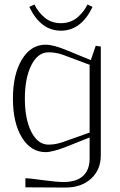

<svg xmlns="http://www.w3.org/2000/svg" viewBox="-20 -676 540 863"><path d="M111.8 -645 134.8 -655.8Q151.9 -620.6 181.6 -596.2Q211.4 -571.8 253.9 -571.8Q276.9 -571.8 296.6 -579.3Q316.4 -586.9 330.8 -600.1Q345.2 -613.3 355.5 -626.7Q365.7 -640.1 373 -655.8L396 -645Q344.7 -538.1 253.9 -538.1Q162.6 -538.1 111.8 -645ZM382.8 -384.8 264.2 -429.2Q231.9 -440.9 198.2 -440.9Q150.4 -440.9 121.1 -383.5Q91.8 -326.2 91.8 -232.9Q91.8 -139.6 121.1 -82.8Q150.4 -25.9 198.2 -25.9Q230.5 -25.9 264.2 -38.1L382.8 -80.1ZM433.1 -466.8V22Q433.1 86.9 389.4 127Q345.7 167 273.9 167L94.2 166V125Q109.4 125 171.6 133.5Q233.9 142.1 266.1 142.1Q323.2 142.1 353 115Q382.8 87.9 382.8 37.1V-58.1L279.8 -17.1Q216.3 7.8 185.1 7.8Q118.7 7.8 78.4 -58.1Q38.1 -124 38.1 -232.9Q38.1 -341.8 78.4 -408.4Q118.7 -475.1 185.1 -475.1Q220.2 -475.1 279.8 -450.2L388.2 -405.8L410.2 -470.2Z"/></svg>

Font: Resagokr
Style: Light
Weight: 300
Designer: gluk
Foundry: gluk
Version: Version 0.95